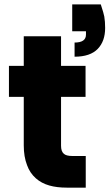

<svg xmlns="http://www.w3.org/2000/svg" viewBox="-20 -860 502 880"><path d="M441.9 -839.8Q455.6 -798.3 458 -784.2Q461.9 -761.2 461.9 -731.9Q461.9 -671.4 428.2 -636.2Q393.6 -600.1 321.8 -600.1V-665Q374 -665 374 -701.2V-716.8H311V-839.8ZM21 -416V-558.1H88.9V-693.8H259.8V-558.1H372.1V-416H259.8V-191.9Q259.8 -166.5 272 -155.8Q282.7 -145 312 -145H373V0H286.1Q240.2 0 206.1 -9.8Q169.9 -20 144 -43Q116.7 -67.4 104 -103Q88.9 -141.6 88.9 -193.8V-416Z"/></svg>

Font: PoppinsZ
Style: Bold
Weight: 700
Designer: Ninad Kale (Devanagari), Jonny Pinhorn (Latin)
Foundry: Indian Type Foundry
Version: Version 3.002;FEAKit 1.0